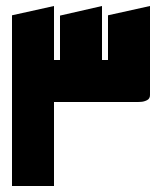

<svg xmlns="http://www.w3.org/2000/svg" viewBox="-20 -620 540 640"><path d="M20 0V-569L160 -600V-420H180V-568L320 -600V-420H340V-569L480 -600V-303Q480 -291 470 -286Q460 -281 450 -280.5Q440 -280 440 -280H160V0Z"/></svg>

Font: Reem Kufi
Style: Bold
Weight: 700
Designer: Khaled Hosny
Version: Version 1.001